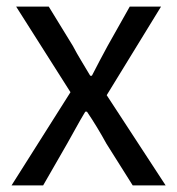

<svg xmlns="http://www.w3.org/2000/svg" viewBox="-20 -563 538 583"><path d="M15 0H111L184 -127C203 -160 220 -193 239 -224H244C265 -193 285 -160 303 -127L383 0H483L304 -274L469 -543H374L307 -424C290 -393 275 -364 259 -333H254C236 -364 217 -393 201 -424L128 -543H29L194 -283Z"/></svg>

Font: Noto Sans KR
Style: Regular
Weight: 400
Designer: Ryoko NISHIZUKA 西塚涼子 (kana, bopomofo & ideographs); Paul D. Hunt (Latin, Greek & Cyrillic); Sandoll Communications 산돌커뮤니
Foundry: Adobe
Version: Version 2.004;hotconv 1.0.118;makeotfexe 2.5.65603